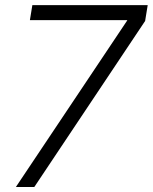

<svg xmlns="http://www.w3.org/2000/svg" viewBox="-20 -748 611 768"><path d="M43.5 0 488.8 -666V-667.5H99.6L109.4 -727.5H570.8L560.5 -664.1L117.2 0Z"/></svg>

Font: Inter 28pt Light
Style: Italic
Weight: 300
Italic angle: -9.3988°
Designer: Rasmus Andersson
Foundry: rsms
Version: Version 4.001;git-66647c0bb